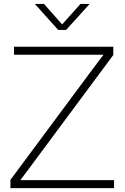

<svg xmlns="http://www.w3.org/2000/svg" viewBox="-20 -968 641 988"><path d="M33.7 0V-42.5L433.1 -580.6Q452.6 -606.9 472.7 -633.5Q492.7 -660.2 512.7 -686.5H52.2V-727.5H563V-685.1L165.5 -149.4Q145.5 -122.1 125.2 -95Q105 -67.9 84.5 -41H566.9V0ZM206.5 -947.8 299.8 -842.3 394 -947.8H440.9V-947.3L320.3 -814H279.3L159.7 -947.3V-947.8Z"/></svg>

Font: Inter Display ExtraLight
Style: Regular
Weight: 200
Designer: Rasmus Andersson
Foundry: rsms
Version: Version 4.000;git-a52131595